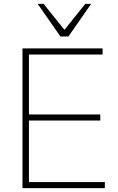

<svg xmlns="http://www.w3.org/2000/svg" viewBox="-20 -968 609 988"><path d="M507.8 -718.8V-687.5H128.9V-378.9H496.1V-347.7H128.9V-31.2H519.5V0H95.7V-718.8ZM173.8 -948.2H204.1L311.5 -814.5L418.9 -948.2H449.2L332 -780.3H291Z"/></svg>

Font: Min Sans VF VF
Style: Regular
Weight: 400
Designer: Jinseong-Kim, NotoSansCJK, Nunito
Foundry: Jinseong-Kim
Version: Version 1.420;Glyphs 3.1.2 (3151)